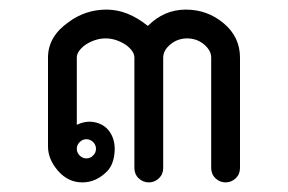

<svg xmlns="http://www.w3.org/2000/svg" viewBox="-20 -380 600 400"><path d="M174 -84Q168 -90 160 -90Q152 -90 146 -84Q140 -78 140 -70Q140 -62 146 -56Q152 -50 160 -50Q168 -50 174 -56Q180 -62 180 -70Q180 -78 174 -84ZM288 -326Q322 -360 367 -360Q412 -360 446 -331.5Q480 -303 480 -260V-30Q480 -17 471 -8.5Q462 0 450 0Q438 0 429 -8.5Q420 -17 420 -30V-260Q420 -275 405 -287.5Q390 -300 370 -300Q350 -300 335 -287.5Q320 -275 320 -260V-30Q320 -17 311 -8.5Q302 0 290 0Q278 0 269 -8.5Q260 -17 260 -30V-260Q260 -273 243 -286Q222 -300 200 -300Q178 -300 157 -286Q140 -273 140 -260V-120Q161 -130 181 -124.5Q201 -119 211 -101.5Q221 -84 218.5 -60.5Q216 -37 204 -24Q181 0 151.5 0Q122 0 101 -24Q80 -48 80 -75V-260Q80 -304 123 -334Q158 -360 202 -360Q246 -360 288 -326Z"/></svg>

Font: SOV_Station
Style: Book
Weight: 400
Version: Version 1.00